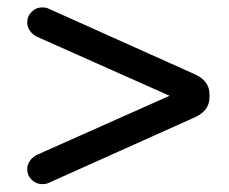

<svg xmlns="http://www.w3.org/2000/svg" viewBox="-20 -542 606 507"><path d="M51.8 -95.7Q51.8 -107.4 59.6 -118.2Q67.4 -128.9 79.1 -133.8L427.7 -289.1L79.1 -444.3Q67.4 -449.2 59.6 -460Q51.8 -470.7 51.8 -482.4Q51.8 -499 63.5 -510.7Q75.2 -522.5 91.8 -522.5Q100.6 -522.5 107.4 -519.5L497.1 -344.7Q533.2 -327.1 533.2 -293V-285.2Q533.2 -251 497.1 -233.4L107.4 -58.6Q100.6 -55.7 91.8 -55.7Q75.2 -55.7 63.5 -67.4Q51.8 -79.1 51.8 -95.7Z"/></svg>

Font: jf-openhuninn-2.0
Style: Regular
Weight: 400
Designer: [Kosugi Maru]
Designed by MOTOYA      

[Varela Round]
Joe Prince (Latin component); Avraham Cornfeld (Hebrew component)
Foundry: justfont CO.,LTD.
Version: 2.0